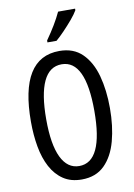

<svg xmlns="http://www.w3.org/2000/svg" viewBox="-102 -1007 753 1080"><g transform="rotate(-10 275.0 -466.5)"><path d="M501 -358Q501 -255 478.5 -171.5Q456 -88 406.5 -39Q357 10 276 10Q214 10 171 -19Q128 -48 101 -98.5Q74 -149 62 -216Q50 -283 50 -359Q50 -724 276 -724Q357 -724 406.5 -675Q456 -626 478.5 -543.5Q501 -461 501 -358ZM137 -358Q137 -214 172.5 -140.5Q208 -67 275 -67Q412 -67 412 -358Q412 -648 276 -648Q206 -648 171.5 -574.5Q137 -501 137 -358ZM405 -934Q393 -913 369 -884.5Q345 -856 318.5 -828.5Q292 -801 271 -783H219V-794Q277 -876 308 -943H405Z"/></g></svg>

Font: Noto Sans Malayalam ExtraCondensed
Style: Regular
Weight: 400
Width: 2
Designer: Jelle Bosma - Monotype Design Team
Foundry: Monotype Imaging Inc.
Version: Version 2.104; ttfautohint (v1.8.4.7-5d5b)